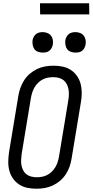

<svg xmlns="http://www.w3.org/2000/svg" viewBox="-20 -1144 565 1172"><path d="M203 8Q174 8 147 2.5Q120 -3 97.5 -17.5Q75 -32 59.5 -54Q44 -76 37 -102.5Q30 -129 30.5 -157.5Q31 -186 35 -214L92 -559Q96 -584 105 -608.5Q114 -633 128 -655Q142 -677 163 -694.5Q184 -712 207 -723Q230 -734 255.5 -738.5Q281 -743 306 -743Q335 -743 362 -737.5Q389 -732 411.5 -717.5Q434 -703 449.5 -681Q465 -659 472 -632.5Q479 -606 479 -577.5Q479 -549 474 -521L417 -176Q413 -151 404.5 -126.5Q396 -102 381.5 -80Q367 -58 346.5 -40.5Q326 -23 302.5 -12Q279 -1 253.5 3.5Q228 8 203 8ZM204 -62Q220 -62 236.5 -65Q253 -68 268.5 -76Q284 -84 296.5 -96.5Q309 -109 318 -124Q327 -139 332 -155Q337 -171 340 -187L397 -532Q400 -549 400.5 -566.5Q401 -584 398 -600Q395 -616 387.5 -630.5Q380 -645 368 -654.5Q356 -664 339.5 -668.5Q323 -673 305 -673Q289 -673 272.5 -670Q256 -667 240.5 -659Q225 -651 212.5 -638.5Q200 -626 191 -611Q182 -596 177 -580Q172 -564 169 -548L112 -203Q110 -186 109 -168.5Q108 -151 111 -135Q114 -119 121.5 -104.5Q129 -90 141 -80.5Q153 -71 169.5 -66.5Q186 -62 204 -62ZM440 -823Q426 -823 412 -828Q398 -833 390 -844Q382 -855 379.5 -870Q377 -885 379 -900Q381 -910 386.5 -920Q392 -930 400.5 -936.5Q409 -943 419.5 -945.5Q430 -948 441 -948Q455 -948 469 -942.5Q483 -937 491.5 -926Q500 -915 502.5 -900Q505 -885 502 -870Q500 -860 494.5 -850Q489 -840 480.5 -833.5Q472 -827 461.5 -825Q451 -823 440 -823ZM240 -823Q226 -823 212 -828Q198 -833 190 -844Q182 -855 179.5 -870Q177 -885 179 -900Q181 -910 186.5 -920Q192 -930 200.5 -936.5Q209 -943 219.5 -945.5Q230 -948 241 -948Q255 -948 269 -942.5Q283 -937 291.5 -926Q300 -915 302.5 -900Q305 -885 302 -870Q300 -860 294.5 -850Q289 -840 280.5 -833.5Q272 -827 261.5 -825Q251 -823 240 -823ZM525 -1056H225L224 -1124H524Z"/></svg>

Font: Iosevka Custom
Style: Italic
Weight: 400
Italic angle: -9°
Monospace: yes
Designer: Belleve Invis
Foundry: Belleve Invis
Version: Version 30.3.3; ttfautohint (v1.8.3)